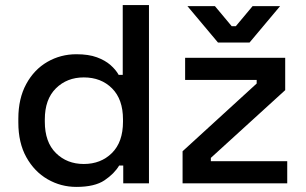

<svg xmlns="http://www.w3.org/2000/svg" viewBox="-20 -720 1200 754"><path d="M280 14Q219 14 167 -16Q115 -46 83.5 -102.5Q52 -159 52 -239V-254Q52 -333 83 -390Q114 -447 166 -477Q218 -507 280 -507Q328 -507 360.5 -495Q393 -483 414 -464.5Q435 -446 446 -426H462V-700H565V0H464V-70H448Q429 -38 390.5 -12Q352 14 280 14ZM309 -76Q376 -76 419.5 -119Q463 -162 463 -242V-251Q463 -330 420 -373Q377 -416 309 -416Q243 -416 199.5 -373Q156 -330 156 -251V-242Q156 -162 199.5 -119Q243 -76 309 -76ZM697 0V-126L988 -392V-406H707V-493H1100V-366L808 -100V-87H1108V0ZM836 -553 716 -696H824L890 -617H906L972 -696H1080L960 -553Z"/></svg>

Font: Space Grotesk Medium
Style: Regular
Weight: 500
Designer: Florian Karsten
Foundry: Florian Karsten
Version: Version 2.000